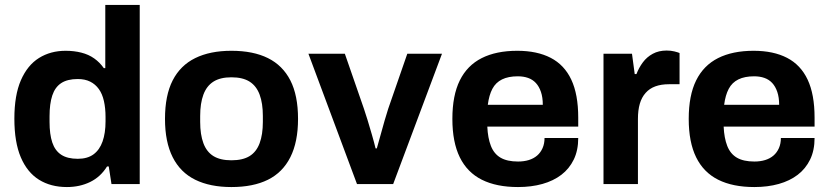

<svg xmlns="http://www.w3.org/2000/svg" viewBox="-20 -743 3346 775"><path d="M250 12Q185 12 137.5 -17.5Q90 -47 64 -108Q38 -169 38 -264Q38 -359 64.5 -419.5Q91 -480 137.5 -509Q184 -538 245 -538Q279 -538 308.5 -530.5Q338 -523 360.5 -507Q383 -491 399 -468H405V-723H544V0H430L419 -71H412Q386 -29 344 -8.5Q302 12 250 12ZM294 -102Q333 -102 357.5 -120Q382 -138 394 -172Q406 -206 406 -253V-271Q406 -306 399.5 -335Q393 -364 379 -383.5Q365 -403 344 -413.5Q323 -424 294 -424Q252 -424 227 -407.5Q202 -391 191 -357.5Q180 -324 180 -274V-251Q180 -201 191 -168Q202 -135 227 -118.5Q252 -102 294 -102Z M914 12Q828 12 768 -17.5Q708 -47 677 -108.5Q646 -170 646 -263Q646 -358 677 -418.5Q708 -479 768 -508.5Q828 -538 914 -538Q1002 -538 1061.5 -508.5Q1121 -479 1152 -418.5Q1183 -358 1183 -263Q1183 -170 1152 -108.5Q1121 -47 1061.5 -17.5Q1002 12 914 12ZM914 -96Q960 -96 987.5 -113Q1015 -130 1028 -165Q1041 -200 1041 -251V-275Q1041 -326 1028 -361Q1015 -396 987.5 -413.5Q960 -431 914 -431Q869 -431 841.5 -413.5Q814 -396 801 -361Q788 -326 788 -275V-251Q788 -200 801 -165Q814 -130 841.5 -113Q869 -96 914 -96Z M1421 0 1225 -526H1372L1449 -304Q1455 -287 1463.5 -259Q1472 -231 1481 -200Q1490 -169 1496 -144H1501Q1508 -167 1516 -197.5Q1524 -228 1532.5 -256.5Q1541 -285 1547 -304L1624 -526H1764L1567 0Z M2071 12Q1984 12 1925 -17.5Q1866 -47 1836 -108Q1806 -169 1806 -263Q1806 -358 1836 -418.5Q1866 -479 1924.5 -508.5Q1983 -538 2068 -538Q2148 -538 2203 -509.5Q2258 -481 2286 -421.5Q2314 -362 2314 -268V-232H1947Q1949 -186 1961.5 -154Q1974 -122 2000.5 -106.5Q2027 -91 2071 -91Q2095 -91 2114.5 -97Q2134 -103 2148 -115Q2162 -127 2170 -145Q2178 -163 2178 -186H2314Q2314 -136 2296 -99Q2278 -62 2246 -37.5Q2214 -13 2169.5 -0.5Q2125 12 2071 12ZM1949 -320H2171Q2171 -350 2163.5 -372Q2156 -394 2143 -408Q2130 -422 2111.5 -428.5Q2093 -435 2070 -435Q2032 -435 2006.5 -422.5Q1981 -410 1967.5 -384.5Q1954 -359 1949 -320Z M2416 0V-526H2531L2542 -444H2549Q2559 -470 2575 -491.5Q2591 -513 2615 -526Q2639 -539 2671 -539Q2688 -539 2702 -535.5Q2716 -532 2723 -529V-403H2680Q2649 -403 2625.5 -394.5Q2602 -386 2586 -368Q2570 -350 2562.5 -324Q2555 -298 2555 -263V0Z M3025 12Q2938 12 2879 -17.5Q2820 -47 2790 -108Q2760 -169 2760 -263Q2760 -358 2790 -418.5Q2820 -479 2878.5 -508.5Q2937 -538 3022 -538Q3102 -538 3157 -509.5Q3212 -481 3240 -421.5Q3268 -362 3268 -268V-232H2901Q2903 -186 2915.5 -154Q2928 -122 2954.5 -106.5Q2981 -91 3025 -91Q3049 -91 3068.5 -97Q3088 -103 3102 -115Q3116 -127 3124 -145Q3132 -163 3132 -186H3268Q3268 -136 3250 -99Q3232 -62 3200 -37.5Q3168 -13 3123.5 -0.5Q3079 12 3025 12ZM2903 -320H3125Q3125 -350 3117.5 -372Q3110 -394 3097 -408Q3084 -422 3065.5 -428.5Q3047 -435 3024 -435Q2986 -435 2960.5 -422.5Q2935 -410 2921.5 -384.5Q2908 -359 2903 -320Z"/></svg>

Font: Archivo SemiBold
Style: Bold
Weight: 700
Version: Version 2.001